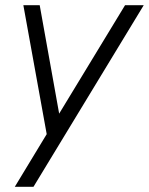

<svg xmlns="http://www.w3.org/2000/svg" viewBox="-20 -520 574 740"><path d="M37 200H109L534 -500H462L208 -82L133 -500H70L160 -3Z"/></svg>

Font: Uncut Sans Book Italic
Style: Regular
Weight: 350
Italic angle: -11°
Designer: Kasper Nordkvist
Foundry: UNCUT.wtf
Version: Version 1.304;Glyphs 3.2 (3246)